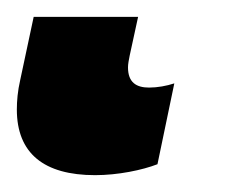

<svg xmlns="http://www.w3.org/2000/svg" viewBox="-71 32 288 228"><path d="M42 240C69 240 98 234 116 227L136 131C127 134 116 136 106 136C91 136 81 130 81 112C81 108 82 103 83 98L93 52H-31L-47 127C-50 140 -51 152 -51 162C-51 214 -19 240 42 240Z"/></svg>

Font: Noto Sans UI Condensed Black
Style: Italic
Weight: 900
Width: 3
Italic angle: -192°
Designer: Monotype Design Team
Foundry: Monotype Imaging Inc.
Version: Version 1.901